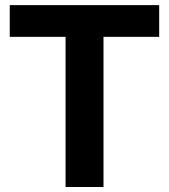

<svg xmlns="http://www.w3.org/2000/svg" viewBox="-20 -748 676 768"><path d="M19 -600.6V-727.5H616.7V-600.6H394V0H242.2V-600.6Z"/></svg>

Font: Inter Tight
Style: Bold
Weight: 700
Designer: Rasmus Andersson
Foundry: rsms
Version: Version 3.004; ttfautohint (v1.8.4.7-5d5b)